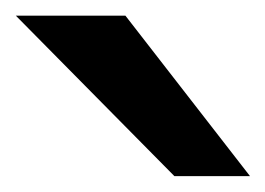

<svg xmlns="http://www.w3.org/2000/svg" viewBox="-20 -801 336 243"><path d="M138.7 -781.2 296.4 -578.1H200.7L0 -781.2Z"/></svg>

Font: Lesson One Medium
Style: Regular
Weight: 500
Designer: But Ko, Victor Gaultney, Annie Olsen, Julie Remington, Don Collingsworth, Eric Hays, Becca Hirsbrunner
Version: Version 1.100